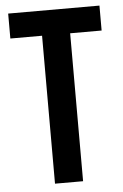

<svg xmlns="http://www.w3.org/2000/svg" viewBox="-52 -752 507 790"><g transform="rotate(-5 201.5 -357.0)"><path d="M259 0H143V-611H12V-714H389V-611H259Z"/></g></svg>

Font: Noto Sans Display ExtraCondensed SemiBold
Style: Regular
Weight: 600
Width: 2
Designer: Monotype Design Team
Foundry: Monotype Imaging Inc.
Version: Version 2.003